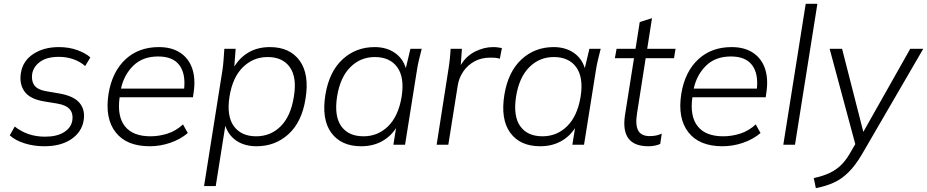

<svg xmlns="http://www.w3.org/2000/svg" viewBox="-20 -756 4843 1003"><path d="M211 8Q156 8 107.5 -7.5Q59 -23 31 -49L57 -95Q124 -42 215 -42Q277 -42 314.5 -65.5Q352 -89 358 -128Q363 -163 344.5 -185Q326 -207 279 -215L212 -226Q137 -238 108.5 -277.5Q80 -317 89 -374Q99 -438 154 -474Q209 -510 287 -510Q341 -510 384.5 -494Q428 -478 452 -456L425 -411Q399 -434 363.5 -446.5Q328 -459 287 -459Q226 -459 190.5 -434Q155 -409 148 -370Q143 -334 159 -311Q175 -288 218 -280L288 -268Q365 -255 395.5 -218.5Q426 -182 417 -127Q407 -66 352.5 -29Q298 8 211 8Z M762 8Q641 8 584 -65Q527 -138 547 -266Q566 -381 635 -445.5Q704 -510 810 -510Q877 -510 921.5 -480.5Q966 -451 984 -398.5Q1002 -346 992 -276L988 -248H605Q591 -149 632.5 -96.5Q674 -44 766 -44Q811 -44 855 -58Q899 -72 936 -106L961 -61Q922 -28 869.5 -10Q817 8 762 8ZM806 -461Q726 -461 677 -413.5Q628 -366 612 -293H942Q950 -373 916 -417Q882 -461 806 -461Z M1046 216 1142 -389Q1146 -416 1148 -444.5Q1150 -473 1152 -501H1211L1204 -408Q1233 -456 1280 -483Q1327 -510 1390 -510Q1494 -510 1545.5 -439Q1597 -368 1576 -240Q1557 -119 1487.5 -55.5Q1418 8 1320 8Q1259 8 1216.5 -20Q1174 -48 1157 -99L1107 216ZM1318 -44Q1394 -44 1446.5 -96.5Q1499 -149 1515 -250Q1532 -351 1494.5 -404.5Q1457 -458 1378 -458Q1303 -458 1249 -405Q1195 -352 1179 -252Q1163 -150 1201.5 -97Q1240 -44 1318 -44Z M1867 8Q1762 8 1710.5 -62.5Q1659 -133 1680 -262Q1700 -382 1769.5 -446Q1839 -510 1937 -510Q1998 -510 2041 -481Q2084 -452 2100 -400L2124 -501H2183Q2176 -473 2169 -444.5Q2162 -416 2158 -389L2096 0H2035L2049 -87Q2020 -42 1973.5 -17Q1927 8 1867 8ZM1879 -44Q1954 -44 2007.5 -96.5Q2061 -149 2078 -250Q2094 -351 2055.5 -404.5Q2017 -458 1938 -458Q1863 -458 1810 -405Q1757 -352 1741 -252Q1725 -150 1762.5 -97Q1800 -44 1879 -44Z M2261 0 2321 -384Q2331 -442 2334 -501H2393L2387 -416Q2415 -463 2461.5 -486.5Q2508 -510 2556 -510Q2569 -510 2580 -508.5Q2591 -507 2602 -505L2591 -449Q2580 -453 2568 -454Q2556 -455 2542 -455Q2494 -455 2458 -435Q2422 -415 2399.5 -381.5Q2377 -348 2371 -308L2322 0Z M2802 8Q2697 8 2645.5 -62.5Q2594 -133 2615 -262Q2635 -382 2704.5 -446Q2774 -510 2872 -510Q2933 -510 2976 -481Q3019 -452 3035 -400L3059 -501H3118Q3111 -473 3104 -444.5Q3097 -416 3093 -389L3031 0H2970L2984 -87Q2955 -42 2908.5 -17Q2862 8 2802 8ZM2814 -44Q2889 -44 2942.5 -96.5Q2996 -149 3013 -250Q3029 -351 2990.5 -404.5Q2952 -458 2873 -458Q2798 -458 2745 -405Q2692 -352 2676 -252Q2660 -150 2697.5 -97Q2735 -44 2814 -44Z M3367 8Q3220 8 3245 -155L3292 -452H3192L3201 -501H3300L3322 -641L3386 -661L3361 -501H3509L3501 -452H3353L3308 -165Q3298 -103 3314 -74Q3330 -45 3374 -45Q3393 -45 3409 -48.5Q3425 -52 3437 -58L3429 -4Q3415 2 3400 5Q3385 8 3367 8Z M3754 8Q3633 8 3576 -65Q3519 -138 3539 -266Q3558 -381 3627 -445.5Q3696 -510 3802 -510Q3869 -510 3913.5 -480.5Q3958 -451 3976 -398.5Q3994 -346 3984 -276L3980 -248H3597Q3583 -149 3624.5 -96.5Q3666 -44 3758 -44Q3803 -44 3847 -58Q3891 -72 3928 -106L3953 -61Q3914 -28 3861.5 -10Q3809 8 3754 8ZM3798 -461Q3718 -461 3669 -413.5Q3620 -366 3604 -293H3934Q3942 -373 3908 -417Q3874 -461 3798 -461Z M4072 0 4189 -736H4250L4133 0Z M4242 227 4231 174Q4279 164 4313 148Q4347 132 4372.5 107.5Q4398 83 4420 45L4448 -3L4314 -501H4379L4490 -67L4735 -501H4803L4484 48Q4449 108 4412.5 144Q4376 180 4334.5 198.5Q4293 217 4242 227Z"/></svg>

Font: Mulish Light
Style: Italic
Weight: 300
Italic angle: -9°
Designer: Vernon Adams
Foundry: Vernon Adams
Version: Version 3.603; ttfautohint (v1.8.3)